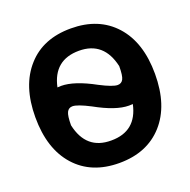

<svg xmlns="http://www.w3.org/2000/svg" viewBox="-132 -869 998 1010"><g transform="rotate(-20 366.5 -364.5)"><path d="M197.3 -473.6Q202.1 -474.6 217.8 -474.6Q291 -474.6 403.3 -413.1Q472.7 -377 500 -377Q521.5 -377 531.2 -395.5Q541 -414.1 541 -467.8Q507.8 -616.2 369.1 -616.2Q227.5 -616.2 197.3 -473.6ZM196.3 -261.7Q228.5 -113.3 369.1 -114.3Q509.8 -114.3 540 -255.9Q535.2 -254.9 518.6 -254.9Q446.3 -254.9 334 -317.4Q264.6 -353.5 237.3 -353.5Q215.8 -353.5 206.1 -334.5Q196.3 -315.4 196.3 -261.7ZM125 -642.6Q212.9 -741.2 368.7 -741.2Q524.4 -741.2 614.3 -641.6Q704.1 -542 704.1 -365.2Q704.1 -188.5 614.3 -88.4Q524.4 11.7 368.7 11.7Q212.9 11.7 123.5 -88.4Q34.2 -188.5 34.2 -365.2Q34.2 -542 125 -642.6Z"/></g></svg>

Font: Gen Shin Gothic Bold
Style: Bold
Weight: 700
Designer: [Source Han Sans]
Ryoko NISHIZUKA  (kana & ideographs); Paul D. Hunt (Latin, Greek & Cyrillic); Wenlong ZHANG  (bopomofo
Version: Version 1.002.20150607